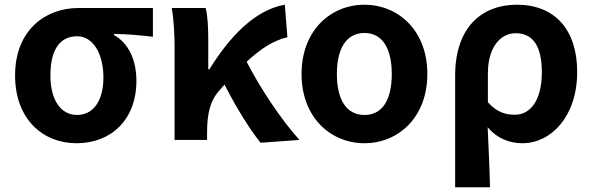

<svg xmlns="http://www.w3.org/2000/svg" viewBox="-20 -594 2517 815"><path d="M305 14C452 14 559 -86 559 -251C559 -342 524 -412 464 -445V-450C524 -449 567 -445 629 -438V-560H312C174 -560 44 -467 44 -274C44 -88 162 14 305 14ZM307 -106C239 -106 194 -168 194 -274C194 -391 240 -440 307 -440C379 -440 419 -360 419 -265C419 -165 375 -106 307 -106Z M721 0H859V-32C859 -114 873 -169 913 -212C920 -220 927 -228 933 -235C984 -135 1039 -47 1086 12L1251 0C1174 -85 1083 -222 1027 -332C1090 -390 1141 -422 1200 -436L1189 -574C1061 -552 953 -436 869 -300H864V-423C864 -475 862 -525 853 -560H709C719 -503 721 -437 721 -393Z M1527 14C1669 14 1794 -94 1794 -280C1794 -466 1669 -574 1527 -574C1385 -574 1260 -466 1260 -280C1260 -94 1385 14 1527 14ZM1527 -106C1449 -106 1410 -173 1410 -280C1410 -386 1449 -454 1527 -454C1605 -454 1643 -386 1643 -280C1643 -173 1605 -106 1527 -106Z M1912 201H2060C2058 114 2054 37 2050 -54C2093 -3 2147 14 2198 14C2317 14 2430 -97 2430 -289C2430 -468 2335 -574 2174 -574C2026 -574 1912 -479 1912 -273ZM2166 -107C2128 -107 2090 -116 2051 -160V-283C2051 -390 2102 -453 2169 -453C2245 -453 2280 -394 2280 -287C2280 -165 2229 -107 2166 -107Z"/></svg>

Font: Source Han Sans JP
Style: Bold
Weight: 700
Designer: Ryoko NISHIZUKA 西塚涼子 (kana, bopomofo & ideographs); Paul D. Hunt (Latin, Greek & Cyrillic); Sandoll Communications 산돌커뮤니
Foundry: Adobe
Version: Version 2.002;hotconv 1.0.116;makeotfexe 2.5.65601